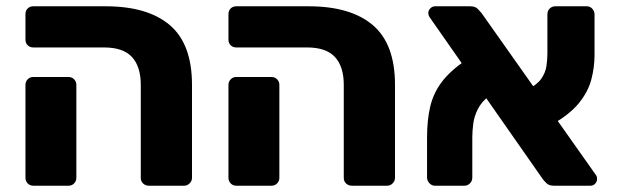

<svg xmlns="http://www.w3.org/2000/svg" viewBox="-20 -591 1966 611"><path d="M454 0Q443 0 435.5 -7Q428 -14 428 -25V-321Q428 -379 400 -409.5Q372 -440 311 -440H86Q75 -440 68 -447Q61 -454 61 -465V-546Q61 -557 68 -564Q75 -571 86 -571H316Q450 -571 520.5 -511Q591 -451 591 -321V-25Q591 -15 583.5 -7.5Q576 0 566 0ZM86 0Q75 0 68 -7.5Q61 -15 61 -25V-321Q61 -331 68 -338.5Q75 -346 86 -346H198Q209 -346 216 -338.5Q223 -331 223 -321V-25Q223 -15 216 -7.5Q209 0 198 0Z M1100 0Q1089 0 1081.5 -7Q1074 -14 1074 -25V-321Q1074 -379 1046 -409.5Q1018 -440 957 -440H732Q721 -440 714 -447Q707 -454 707 -465V-546Q707 -557 714 -564Q721 -571 732 -571H962Q1096 -571 1166.5 -511Q1237 -451 1237 -321V-25Q1237 -15 1229.5 -7.5Q1222 0 1212 0ZM732 0Q721 0 714 -7.5Q707 -15 707 -25V-321Q707 -331 714 -338.5Q721 -346 732 -346H844Q855 -346 862 -338.5Q869 -331 869 -321V-25Q869 -15 862 -7.5Q855 0 844 0Z M1743 0Q1727 0 1719 -8Q1711 -16 1708 -20L1348 -535Q1343 -542 1343 -550Q1343 -558 1349.5 -564.5Q1356 -571 1365 -571H1476Q1492 -571 1500 -563Q1508 -555 1512 -550L1875 -36Q1879 -31 1879.5 -27.5Q1880 -24 1880 -21Q1880 -13 1874 -6.5Q1868 0 1859 0ZM1364 0Q1354 0 1346.5 -8Q1339 -16 1339 -26V-153Q1339 -209 1349 -251.5Q1359 -294 1385 -329Q1411 -364 1460 -398L1537 -286Q1513 -268 1501 -244.5Q1489 -221 1486 -197Q1483 -173 1483 -154V-26Q1483 -15 1475.5 -7.5Q1468 0 1458 0ZM1735 -194 1657 -305Q1689 -321 1702.5 -340.5Q1716 -360 1719 -381Q1722 -402 1722 -421V-545Q1722 -557 1729.5 -564Q1737 -571 1747 -571H1847Q1858 -571 1865 -563Q1872 -555 1872 -545V-417Q1872 -376 1861.5 -337Q1851 -298 1821.5 -262Q1792 -226 1735 -194Z"/></svg>

Font: Rubik
Style: Bold
Weight: 700
Designer: Hubert and Fischer
Foundry: Hubert and Fischer
Version: Version 2.300;gftools[0.9.30]